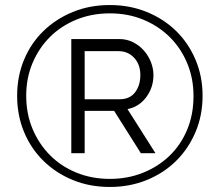

<svg xmlns="http://www.w3.org/2000/svg" viewBox="-20 -735 872 762"><path d="M416 7Q336 7 269 -20.5Q202 -48 152.5 -96.5Q103 -145 75.5 -211Q48 -277 48 -355Q48 -432 75.5 -498Q103 -564 152.5 -612Q202 -660 269 -687.5Q336 -715 416 -715Q495 -715 562.5 -687.5Q630 -660 679 -612Q728 -564 756 -498Q784 -432 784 -355Q784 -277 756 -211Q728 -145 679 -96.5Q630 -48 562.5 -20.5Q495 7 416 7ZM416 -25Q486 -25 546.5 -49Q607 -73 652 -116Q697 -159 722.5 -219.5Q748 -280 748 -354Q748 -424 723 -484Q698 -544 653.5 -588Q609 -632 548.5 -657Q488 -682 416 -682Q344 -682 283 -657Q222 -632 178 -588Q134 -544 109 -484.5Q84 -425 84 -355Q84 -284 109 -224Q134 -164 178 -119.5Q222 -75 283 -50Q344 -25 416 -25ZM263 -580H454Q483 -580 508 -567.5Q533 -555 551 -534.5Q569 -514 579 -488.5Q589 -463 589 -437Q589 -388 560.5 -349.5Q532 -311 486 -302L597 -127H539L433 -295H316V-127H263ZM454 -341Q495 -341 516 -368.5Q537 -396 537 -437Q537 -479 512.5 -505.5Q488 -532 450 -532H316V-341Z"/></svg>

Font: Oxford Sans
Style: Regular
Weight: 400
Designer: Matt McInerney, Pablo Impallari, Rodrigo Fuenzalida
Foundry: Matt McInerney, Pablo Impallari, Rodrigo Fuenzalida
Version: Version 3.000g; ttfautohint (v1.5) -l 8 -r 28 -G 28 -x 14 -D